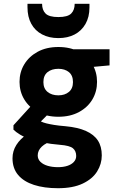

<svg xmlns="http://www.w3.org/2000/svg" viewBox="-20 -761 648 1013"><path d="M286 232Q213 232 159 214.5Q105 197 75.5 162Q46 127 46 74Q46 36 66.5 3.5Q87 -29 125 -54.5Q163 -80 217 -98L266 -21Q222 -8 200.5 12.5Q179 33 179 59Q179 79 193.5 93Q208 107 232 114Q256 121 286 121Q314 121 335.5 114Q357 107 369.5 93.5Q382 80 382 62Q382 36 365 21.5Q348 7 296 3Q247 -1 207.5 -9Q168 -17 137.5 -27.5Q107 -38 85.5 -51Q64 -64 51 -77V-100L161 -221L264 -189L131 -55L177 -130Q188 -124 198.5 -119Q209 -114 225 -110Q241 -106 265 -102Q289 -98 326 -95Q391 -89 433.5 -70Q476 -51 496.5 -19.5Q517 12 517 59Q517 104 492.5 143.5Q468 183 416.5 207.5Q365 232 286 232ZM288 -145Q225 -145 179 -170Q133 -195 108 -236.5Q83 -278 83 -329Q83 -380 108 -421.5Q133 -463 179 -488Q225 -513 288 -513Q351 -513 397 -488Q443 -463 467.5 -421.5Q492 -380 492 -329Q492 -278 467.5 -236.5Q443 -195 397 -170Q351 -145 288 -145ZM288 -258Q322 -258 343.5 -276Q365 -294 365 -328Q365 -363 343.5 -380.5Q322 -398 288 -398Q253 -398 231 -380.5Q209 -363 209 -328Q209 -294 231 -276Q253 -258 288 -258ZM371 -399 349 -501H558V-416ZM288 -560Q239 -560 202 -579.5Q165 -599 145 -635.5Q125 -672 125 -723V-741H202Q202 -708 220.5 -689.5Q239 -671 288 -671Q337 -671 355.5 -689.5Q374 -708 374 -741H452V-722Q452 -671 431 -634.5Q410 -598 373.5 -579Q337 -560 288 -560Z"/></svg>

Font: DM Sans 17pt Black
Style: Regular
Weight: 900
Version: Version 4.004;gftools[0.9.30]